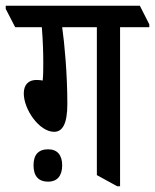

<svg xmlns="http://www.w3.org/2000/svg" viewBox="-61 -644 541 670"><path d="M128 -184C158 -184 174 -214 174 -281C174 -387 164 -493 156 -549H277V-33L348 6H358V-549H460V-559L427 -624H-41V-613L-8 -549H85C89 -498 90 -459 90 -425C90 -408 90 -380 88 -363C83 -364 74 -365 66 -365C38 -365 22 -348 22 -318C22 -262 76 -184 128 -184ZM107 -10C138 -10 156 -30 156 -67C156 -103 139 -123 107 -123C73 -123 56 -104 56 -67C56 -29 74 -10 107 -10Z"/></svg>

Font: Noto Serif Devanagari ExtraCondensed Medium
Style: Regular
Weight: 500
Width: 2
Designer: Universal Thirst, Indian Type Foundry and the Monotype Design Team
Foundry: Monotype Imaging Inc.
Version: Version 2.004